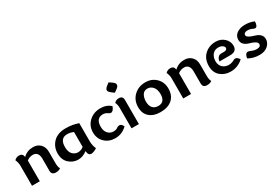

<svg xmlns="http://www.w3.org/2000/svg" viewBox="46 -1566 3584 2491"><g transform="rotate(-30 1838.0 -320.5)"><path d="M173.3 -369.6H174.8Q235.4 -428.2 323.2 -428.2Q389.6 -428.2 431.6 -386Q473.6 -343.8 473.6 -271V-100.1Q473.6 -75.2 477.8 -53.2Q481.9 -31.2 491.7 -15.1Q464.8 5.9 419.9 5.9Q356 5.9 356 -55.7V-235.8Q356 -289.6 333.5 -316.4Q311 -343.3 273.9 -343.3Q220.2 -343.3 180.2 -310.1V0H63.5V-302.2Q63.5 -346.2 42 -394.5Q70.3 -424.8 112.3 -424.8Q166.5 -424.8 173.3 -369.6Z M938 25.4Q894 25.4 889.2 -43Q825.7 6.8 755.4 6.8Q678.2 6.8 619.4 -46.6Q560.5 -100.1 560.5 -195.8Q560.5 -293 625.5 -360.6Q690.4 -428.2 812.5 -428.2Q913.6 -428.2 1000.5 -397V-122.6Q1000.5 -64.9 1025.4 -7.3Q974.6 25.4 938 25.4ZM800.3 -77.1Q846.7 -77.1 884.3 -108.9V-331.1Q841.3 -352.1 790.5 -352.1Q684.6 -352.1 684.6 -220.2Q684.6 -149.4 718 -113.3Q751.5 -77.1 800.3 -77.1Z M1310.5 6.8Q1216.3 6.8 1155 -52.2Q1093.8 -111.3 1093.8 -203.1Q1093.8 -300.3 1162.1 -364.3Q1230.5 -428.2 1332.5 -428.2Q1425.8 -428.2 1484.4 -373Q1460.4 -307.6 1426.3 -307.6Q1406.2 -307.6 1381.6 -325.9Q1356.9 -344.2 1322.3 -344.2Q1217.8 -344.2 1217.8 -215.8Q1217.8 -152.3 1251.2 -116.7Q1284.7 -81.1 1332.5 -81.1Q1372.6 -81.1 1392.8 -97.2Q1413.1 -113.3 1439.5 -113.3Q1466.3 -113.3 1488.8 -67.9Q1412.6 6.8 1310.5 6.8Z M1597.7 -507.8 1556.6 -539.1Q1522.5 -564.9 1522.5 -587.9Q1522.5 -611.3 1557.1 -637.7L1594.2 -666L1638.2 -635.7Q1673.3 -611.3 1673.3 -587.9Q1673.3 -560.5 1639.2 -537.1ZM1554.2 0V-305.7Q1554.2 -355 1536.1 -390.6Q1560.5 -421.4 1606 -421.4Q1664.6 -421.4 1664.6 -359.9V0Z M1986.8 6.8Q1885.3 6.8 1825.2 -45.4Q1765.1 -97.7 1765.1 -193.4Q1765.1 -296.4 1833.5 -362.3Q1901.9 -428.2 2005.9 -428.2Q2101.1 -428.2 2164.1 -366.5Q2227.1 -304.7 2227.1 -209.5Q2227.1 -106 2164.1 -49.6Q2101.1 6.8 1986.8 6.8ZM2003.9 -77.1Q2053.7 -77.1 2078.4 -108.2Q2103 -139.2 2103 -196.3Q2103 -267.1 2069.6 -305.7Q2036.1 -344.2 1988.8 -344.2Q1937 -344.2 1913.1 -303.2Q1889.2 -262.2 1889.2 -207Q1889.2 -145.5 1918 -111.3Q1946.8 -77.1 2003.9 -77.1Z M2439 -369.6H2440.4Q2501 -428.2 2588.9 -428.2Q2655.3 -428.2 2697.3 -386Q2739.3 -343.8 2739.3 -271V-100.1Q2739.3 -75.2 2743.4 -53.2Q2747.6 -31.2 2757.3 -15.1Q2730.5 5.9 2685.5 5.9Q2621.6 5.9 2621.6 -55.7V-235.8Q2621.6 -289.6 2599.1 -316.4Q2576.7 -343.3 2539.6 -343.3Q2485.8 -343.3 2445.8 -310.1V0H2329.1V-302.2Q2329.1 -346.2 2307.6 -394.5Q2335.9 -424.8 2377.9 -424.8Q2432.1 -424.8 2439 -369.6Z M3049.3 -259.3H3087.4Q3136.7 -259.3 3136.7 -293.5Q3136.7 -312 3112.8 -329.1Q3088.9 -346.2 3050.8 -346.2Q2996.6 -346.2 2964.6 -307.6Q2932.6 -269 2932.6 -206.5Q2932.6 -148.9 2969.7 -115Q3006.8 -81.1 3060.5 -81.1Q3104 -81.1 3146.5 -105.5Q3158.2 -112.3 3170.4 -112.3Q3200.2 -112.3 3228.5 -67.9Q3148.4 6.8 3039.6 6.8Q2950.7 6.8 2888.4 -46.6Q2826.2 -100.1 2826.2 -195.8Q2826.2 -303.7 2893.1 -366Q2960 -428.2 3059.1 -428.2Q3132.8 -428.2 3184.8 -381.3Q3236.8 -334.5 3236.8 -267.6Q3236.8 -180.7 3137.2 -180.7H2976.1Q2987.3 -259.3 3049.3 -259.3Z M3472.7 6.8Q3377.9 6.8 3306.2 -36.1Q3315.9 -106.9 3358.9 -106.9Q3374 -106.9 3406.2 -92Q3438.5 -77.1 3479.5 -77.1Q3536.6 -77.1 3536.6 -119.1Q3536.6 -161.6 3432.1 -190.2Q3327.6 -218.8 3327.6 -299.8Q3327.6 -360.4 3376.2 -394.5Q3424.8 -428.7 3498.5 -428.7Q3575.7 -428.7 3635.3 -400.9Q3630.4 -321.8 3592.8 -321.8Q3581.5 -321.8 3554.4 -335.2Q3527.3 -348.6 3492.7 -348.6Q3434.6 -348.6 3434.6 -308.1Q3434.6 -272 3539.1 -242.2Q3643.6 -212.4 3643.6 -132.8Q3643.6 -77.6 3597.7 -35.4Q3551.8 6.8 3472.7 6.8Z"/></g></svg>

Font: ALMAS
Style: Bold
Weight: 700
Designer: ALMAS Font/ by Husham Jawad Kadhim, derived from the Bainsely font by/ Paul James MIller
Foundry: High-Logic / Made with FontCreator
Version: Version 1.411;September 19, 2021;FontCreator 14.0.0.2814 32-